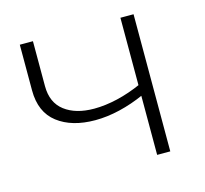

<svg xmlns="http://www.w3.org/2000/svg" viewBox="-82 -614 755 706"><g transform="rotate(-15 295.5 -261.0)"><path d="M438 -227Q389 -205 340.5 -193.5Q292 -182 247 -182Q158 -182 104 -223.5Q50 -265 50 -348V-522H100V-351Q100 -288 142 -256Q184 -224 254 -224Q296 -224 343 -235Q390 -246 439 -268ZM433 0V-522H483V0Z"/></g></svg>

Font: Modern
Style: Regular
Weight: 300
Designer: Julieta Ulanovsky
Foundry: Julieta Ulanovsky
Version: Version 8.000